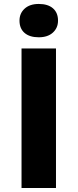

<svg xmlns="http://www.w3.org/2000/svg" viewBox="-20 -943 389 963"><path d="M88 -700H174.4H260.8V0H88ZM77.8 -839.6Q77.8 -876.2 103.6 -899.7Q129.4 -923.2 174.4 -923.2Q220.4 -923.2 245.7 -901.2Q271 -879.2 271 -839.6Q271 -803 245.2 -779.5Q219.4 -756 174.4 -756Q128.4 -756 103.1 -778Q77.8 -800 77.8 -839.6Z"/></svg>

Font: Easer Grotesk Variable
Style: Regular
Weight: 400
Designer: Boardeaser, Bonnie Shaver-Troup, Thomas Jockin
Foundry: Lexend
Version: Version 1.001;Glyphs 3.1.2 (3151)